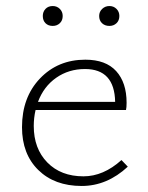

<svg xmlns="http://www.w3.org/2000/svg" viewBox="-20 -613 490 637"><path d="M155 -527Q140 -527 131 -536Q122 -545 122 -560Q122 -574 131 -583.5Q140 -593 155 -593Q169 -593 178.5 -583.5Q188 -574 188 -560Q188 -545 178.5 -536Q169 -527 155 -527ZM343 -527Q328 -527 318.5 -536Q309 -545 309 -560Q309 -574 319 -583.5Q329 -593 343 -593Q357 -593 366.5 -583.5Q376 -574 376 -560Q376 -545 366.5 -536Q357 -527 343 -527ZM383 -82 404 -60Q335 4 251 4Q161 4 107 -49Q53 -102 53 -191Q53 -290 112.5 -352.5Q172 -415 263 -415Q331 -415 365.5 -377Q400 -339 400 -272Q400 -256 398 -248H98Q92 -222 92 -195Q92 -120 137 -74Q182 -28 257 -28Q323 -28 383 -82ZM262 -384Q208 -384 166.5 -355Q125 -326 106 -275H362Q360 -384 262 -384Z"/></svg>

Font: EauTest Light
Style: Regular
Weight: 300
Designer: Christian Thalmann (Catharsis Fonts)
Version: Version 0.001;PS 000.001;hotconv 1.0.88;makeotf.lib2.5.64775